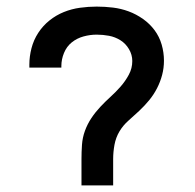

<svg xmlns="http://www.w3.org/2000/svg" viewBox="-20 -562 590 582"><path d="M227 0V-80Q227 -101 228.5 -123Q230 -145 237.5 -165.5Q245 -186 257 -204Q269 -222 284 -238Q299 -254 315 -268.5Q331 -283 345.5 -299.5Q360 -316 370.5 -335.5Q381 -355 381 -377Q381 -396 371 -413Q361 -430 345 -440Q329 -450 310.5 -453.5Q292 -457 273 -457Q253 -457 233 -451.5Q213 -446 197.5 -433.5Q182 -421 174 -401.5Q166 -382 166 -362V-357H69V-366Q69 -391 75.5 -416Q82 -441 96 -462.5Q110 -484 130 -500Q150 -516 173.5 -525.5Q197 -535 222.5 -538.5Q248 -542 273 -542Q298 -542 322.5 -539Q347 -536 370 -527.5Q393 -519 413.5 -504.5Q434 -490 448.5 -470.5Q463 -451 470 -427Q477 -403 477 -378Q477 -356 471.5 -335Q466 -314 456 -294.5Q446 -275 432 -258Q418 -241 402 -226Q386 -211 369.5 -196.5Q353 -182 342 -163.5Q331 -145 327 -123Q323 -101 323 -80V0Z"/></svg>

Font: Lode Dark
Style: Bold
Weight: 700
Monospace: yes
Designer: Belleve Invis
Foundry: Belleve Invis
Version: Version 29.2.0; ttfautohint (v1.8.3)